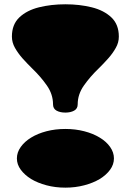

<svg xmlns="http://www.w3.org/2000/svg" viewBox="-20 -840 601 882"><path d="M280.3 -322.8Q255.9 -322.8 239.7 -331.8Q223.6 -340.8 223.6 -360.8Q223.6 -406.7 195.3 -447.3Q167 -487.8 129.4 -523.9Q117.2 -536.1 105.7 -547.9Q94.2 -559.6 83.5 -571.8Q62.5 -595.7 48.6 -620.4Q34.7 -645 34.7 -671.9Q34.7 -727.5 68.8 -760Q103 -792.5 158.9 -806.4Q214.8 -820.3 280.3 -820.3Q345.7 -820.3 401.6 -806.4Q457.5 -792.5 491.7 -760Q525.9 -727.5 525.9 -671.9Q525.9 -644.5 512.2 -620.6Q498.5 -595.7 477.3 -571.8Q456.1 -547.9 431.6 -523.9Q394 -487.8 365.5 -447.3Q336.9 -406.7 336.9 -360.8Q336.9 -340.8 320.6 -331.8Q304.2 -322.8 280.3 -322.8ZM280.3 22Q233.9 22 193.6 11.2Q153.3 0.5 123 -17.6Q93.3 -36.1 75.4 -60.3Q57.6 -84.5 57.6 -112.3Q57.6 -140.1 75.4 -165Q93.3 -189.9 123 -208Q153.3 -226.6 193.6 -237.1Q233.9 -247.6 280.3 -247.6Q326.2 -247.6 366.9 -237.1Q407.7 -226.6 438 -208Q468.3 -189.9 485.8 -165Q503.4 -140.1 503.4 -112.3Q503.4 -84.5 485.8 -60.3Q468.3 -36.1 438 -17.6Q407.7 0.5 366.9 11.2Q326.2 22 280.3 22Z"/></svg>

Font: Asset
Style: Regular
Weight: 400
Version: Version 1.003; ttfautohint (v1.8.4.7-5d5b)